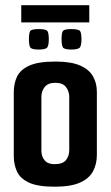

<svg xmlns="http://www.w3.org/2000/svg" viewBox="-20 -712 425 737"><path d="M189.9 4.7Q124.4 4.7 90.6 -11.3Q56.8 -27.3 44.9 -54.3Q32.9 -81.3 32.9 -112.6V-358.4Q32.9 -390.7 45 -417.2Q57.2 -443.7 91.5 -459.7Q125.7 -475.7 193 -475.7Q253.3 -475.7 287.9 -460.3Q322.5 -445 337.1 -418.8Q351.8 -392.7 351.8 -359.8V-116.6Q351.8 -82 337 -54.4Q322.2 -26.7 286.9 -11Q251.6 4.7 189.9 4.7ZM189.3 -81.8Q220.1 -81.8 233 -97.2Q245.8 -112.6 245.8 -136.5V-340.2Q245.8 -361.4 233.3 -377.8Q220.8 -394.2 192.3 -394.2Q164.2 -394.2 151.5 -378Q138.9 -361.8 138.9 -340.2V-133.4Q138.9 -111.6 151.2 -96.7Q163.5 -81.8 189.3 -81.8ZM253.2 -521.8Q225.6 -521.8 221 -530.9Q216.3 -540 216.3 -560.9Q216.3 -584.1 221 -592.3Q225.6 -600.4 253.2 -600.4Q282.7 -600.4 287.7 -592.3Q292.7 -584.1 292.7 -560.9Q292.7 -540 287.4 -530.9Q282 -521.8 253.2 -521.8ZM128.2 -521.8Q100.3 -521.8 95.6 -530.9Q91 -540 91 -560.9Q91 -584.1 95.6 -592.3Q100.3 -600.4 128.2 -600.4Q157.4 -600.4 162.3 -592.3Q167.3 -584.1 167.3 -560.9Q167.3 -540 162 -530.9Q156.7 -521.8 128.2 -521.8ZM61.6 -626.1V-692H322.7V-626.1Z"/></svg>

Font: Smooch Sans Thin
Style: Regular
Weight: 100
Designer: Robert E. Leuschke
Foundry: Robert E. Leuschke
Version: Version 1.010